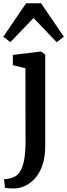

<svg xmlns="http://www.w3.org/2000/svg" viewBox="-34 -872 398 1136"><path d="M54.5 243Q46 243 33.5 242.8Q21 242.5 10.2 241.5Q-0.5 240.5 -4.5 239L-10 188.5Q-3 188.5 12 186.2Q27 184 43.5 177.5Q71.5 167 87.5 138.2Q103.5 109.5 110.2 66.2Q117 23 117 -32.5L116.5 -468L42 -486.5V-547L207 -567H209.5L233.5 -549V-7.5Q233.5 54.5 218.5 100.8Q203.5 147 178 177.8Q152.5 208.5 120.5 224.8Q88.5 241 54.5 243ZM27.5 -622.5 -14.5 -654.5 120.5 -852.5H209L344 -654.5L301 -622.5L164.5 -765.5Z"/></svg>

Font: Merriweather 20pt SemiBold
Style: Regular
Weight: 600
Version: Version 2.100